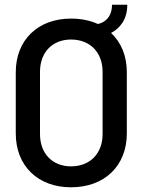

<svg xmlns="http://www.w3.org/2000/svg" viewBox="-20 -787 609 816"><path d="M282 9C424 9 519 -82 519 -220V-480C519 -549 495 -607 452 -647C491 -667 521 -706 521 -767H456C456 -714 425 -691 396 -685C363 -700 325 -708 282 -708C141 -708 47 -617 47 -480V-220C47 -82 141 9 282 9ZM150 -217V-482C150 -564 202 -619 282 -619C363 -619 416 -564 416 -482V-217C416 -135 363 -80 282 -80C202 -80 150 -135 150 -217Z"/></svg>

Font: Vanilla Cream DemiBold
Style: Regular
Weight: 600
Designer: Jeremy Tribby, Jinavaṁso
Foundry: Tribby Type
Version: Version 1.422;Glyphs 3.1.2 (3151)